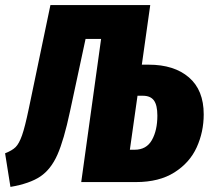

<svg xmlns="http://www.w3.org/2000/svg" viewBox="-46 -715 828 754"><path d="M754 -266Q754 -197 726.5 -136.5Q699 -76 639 -38Q579 0 488 0H273L351 -562H290L229 -278Q205 -165 179.5 -107.5Q154 -50 112.5 -22Q71 6 -5 19L-26 -113Q2 -124 15.5 -137.5Q29 -151 40.5 -183.5Q52 -216 67 -288L152 -695H544L511 -461H538Q638 -461 696 -411Q754 -361 754 -266ZM572 -261Q572 -302 558.5 -320.5Q545 -339 515 -339H494L464 -127H483Q529 -127 550.5 -165Q572 -203 572 -261Z"/></svg>

Font: Fira Sans Extra Condensed ExtraBold
Style: Italic
Weight: 800
Width: 3
Italic angle: -8°
Designer: Carrois Corporate & Edenspiekermann AG
Foundry: Carrois Corporate GbR & Edenspiekermann AG
Version: Version 4.203